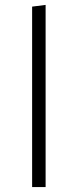

<svg xmlns="http://www.w3.org/2000/svg" viewBox="-20 -763 317 783"><path d="M166 0H111V-736L166 -743Z"/></svg>

Font: Trujillo Light
Style: Regular
Weight: 300
Designer: Fira Sans original fonts by bBox Type GmbH, Carrois Corporate GbR, & Edenspiekermann AG / Changes by Cristiano Sobral
Foundry: Fira Sans original fonts by bBox Type GmbH, Carrois Corporate GbR, & Edenspiekermann AG / Changes by Cristiano Sobral
Version: Version 4.301;July 28, 2020;FontCreator 13.0.0.2655 64-bit